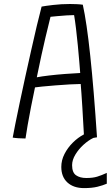

<svg xmlns="http://www.w3.org/2000/svg" viewBox="-20 -685 554 960"><path d="M107.5 7.5Q91.5 7.5 72.8 6.2Q54 5 43.5 3Q47.5 -20 56.8 -66Q66 -112 78.8 -172.5Q91.5 -233 106.2 -300Q121 -367 135.8 -433Q150.5 -499 164 -555.8Q177.5 -612.5 188 -652Q205.5 -655.5 245.8 -660.2Q286 -665 330 -665Q345.5 -665 362.8 -664.2Q380 -663.5 394 -661.5Q413.5 -574 431.2 -407Q449 -240 465 1.5Q457.5 3.5 447 4.5Q422 16.5 397.5 38.8Q373 61 356.8 88Q340.5 115 340.5 141Q340.5 177.5 360 191.2Q379.5 205 411.5 205Q444.5 205 466.2 198.2Q488 191.5 514 179.5V233.5Q494.5 242 467 248.8Q439.5 255.5 400.5 255.5Q348 255.5 317.2 227.5Q286.5 199.5 286.5 149.5Q286.5 116 302.5 84.8Q318.5 53.5 344.2 28Q370 2.5 399.5 -13Q398 -37.5 396 -73.5Q394 -109.5 391.8 -147.5Q389.5 -185.5 387.2 -217.2Q385 -249 383.5 -265Q363.5 -265 328.8 -263Q294 -261 256.5 -258Q219 -255 190.5 -252.2Q162 -249.5 155 -248Q144.5 -199 135 -149.8Q125.5 -100.5 118.2 -59.2Q111 -18 107.5 7.5ZM164 -298.5Q186.5 -303 225 -307.5Q263.5 -312 305.2 -315.2Q347 -318.5 381 -320Q379.5 -338.5 376.5 -375.8Q373.5 -413 369.2 -457.2Q365 -501.5 360 -542.5Q355 -583.5 350.5 -609.5Q337 -609.5 312.5 -608Q288 -606.5 265 -604.2Q242 -602 232.5 -601Q226.5 -578 207.2 -497Q188 -416 164 -298.5Z"/></svg>

Font: Grandstander ExtraLight
Style: Regular
Weight: 200
Designer: Tyler Finck
Foundry: Etcetera Type Co
Version: Version 1.200; ttfautohint (v1.8.3)